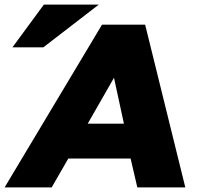

<svg xmlns="http://www.w3.org/2000/svg" viewBox="-33 -812 862 832"><path d="M533 -125 562 0H770L596 -705H409L-13 0H191L263 -125ZM461 -475 504 -276H347ZM21 -607H155L395 -792H157Z"/></svg>

Font: Geom Black
Style: Bold Italic
Weight: 900
Italic angle: -10°
Version: Version 1.102